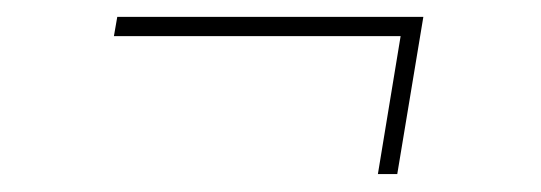

<svg xmlns="http://www.w3.org/2000/svg" viewBox="-20 -356 628 223"><path d="M418.9 -153.8 445.3 -314H112.3L116.2 -336.4H471.7L441.4 -153.8Z"/></svg>

Font: Inter 28pt Thin
Style: Italic
Weight: 250
Italic angle: -9.3988°
Designer: Rasmus Andersson
Foundry: rsms
Version: Version 4.001;git-66647c0bb